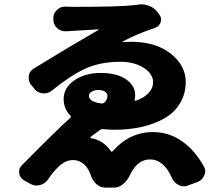

<svg xmlns="http://www.w3.org/2000/svg" viewBox="-20 -816 1040 891"><path d="M435.5 -398.4Q418.9 -398.4 405.8 -390.6Q392.6 -382.8 392.6 -371.1Q392.6 -343.8 450.2 -335.9Q458 -335 463.9 -339.8Q478.5 -352.5 478.5 -372.1Q478.5 -382.8 467.3 -390.6Q456.1 -398.4 435.5 -398.4ZM458 -216.8Q451.2 -217.8 445.3 -213.9L400.4 -180.7Q399.4 -178.7 399.9 -176.8Q400.4 -174.8 402.3 -174.8Q459 -166 494.1 -115.2Q498 -109.4 502.9 -114.3Q581.1 -203.1 689.5 -203.1Q764.6 -203.1 824.7 -160.6Q884.8 -118.2 925.8 -43.9Q932.6 -32.2 932.6 -20.5Q932.6 -10.7 927.7 -2Q918.9 19.5 897.5 28.3L851.6 44.9Q842.8 48.8 833 48.8Q821.3 48.8 809.6 43Q788.1 32.2 778.3 10.7Q740.2 -76.2 675.8 -76.2Q616.2 -76.2 581.1 0Q569.3 23.4 550.3 39.1Q531.2 54.7 508.8 54.7H468.8Q445.3 54.7 427.2 38.1Q409.2 21.5 401.4 -2.9Q389.6 -37.1 368.2 -55.2Q346.7 -73.2 319.3 -73.2Q287.1 -73.2 259.3 -49.3Q231.4 -25.4 202.1 17.6Q188.5 37.1 165 43Q157.2 44.9 150.4 44.9Q134.8 44.9 121.1 37.1L90.8 20.5Q72.3 9.8 69.3 -11.7Q68.4 -15.6 68.4 -18.6Q68.4 -36.1 81.1 -48.8Q244.1 -213.9 306.6 -269.5Q311.5 -273.4 306.6 -279.3Q275.4 -311.5 275.4 -356.4Q275.4 -409.2 325.2 -443.4Q375 -477.5 447.3 -477.5Q521.5 -477.5 564.5 -448.2Q607.4 -418.9 607.4 -374Q607.4 -362.3 604.5 -352.5Q604.5 -350.6 606 -349.1Q607.4 -347.7 610.4 -348.6Q647.5 -361.3 668.9 -383.8Q690.4 -406.2 690.4 -434.6Q690.4 -473.6 646.5 -501.5Q602.5 -529.3 538.1 -529.3Q439.5 -529.3 364.3 -492.2Q299.8 -460 220.7 -395.5Q205.1 -382.8 184.6 -382.8Q181.6 -382.8 178.7 -382.8Q155.3 -384.8 140.6 -402.3L124 -422.9Q113.3 -437.5 113.3 -454.1Q113.3 -459 113.3 -463.9Q117.2 -486.3 136.7 -498Q308.6 -603.5 436.5 -676.8Q437.5 -676.8 437.5 -678.2Q437.5 -679.7 435.5 -679.7Q330.1 -673.8 287.1 -670.9Q285.2 -670.9 283.2 -670.9Q261.7 -670.9 246.1 -684.6Q228.5 -700.2 227.5 -723.6V-729.5Q226.6 -752.9 243.2 -768.6Q258.8 -785.2 281.2 -785.2Q281.2 -785.2 282.2 -785.2Q307.6 -784.2 324.2 -784.2Q535.2 -784.2 601.6 -792Q610.4 -793 619.1 -793.9Q627.9 -795.9 635.7 -795.9Q653.3 -795.9 670.9 -789.1Q695.3 -780.3 710.9 -759.8L718.8 -749Q727.5 -738.3 727.5 -725.6Q727.5 -719.7 725.6 -712.9Q718.8 -693.4 699.2 -686.5Q613.3 -658.2 548.8 -623Q546.9 -623 547.4 -621.6Q547.9 -620.1 548.8 -621.1Q565.4 -622.1 594.7 -622.1Q707 -620.1 774.4 -565.4Q841.8 -510.7 841.8 -436.5Q841.8 -379.9 814.9 -335.9Q788.1 -292 741.7 -266.1Q695.3 -240.2 637.7 -227.1Q580.1 -213.9 513.7 -213.9Q482.4 -213.9 458 -216.8Z"/></svg>

Font: Gen Jyuu Gothic Heavy
Style: Bold
Weight: 900
Designer: [Source Han Sans]
Ryoko NISHIZUKA  (kana & ideographs); Paul D. Hunt (Latin, Greek & Cyrillic); Wenlong ZHANG  (bopomofo
Version: Version 1.002.20150607